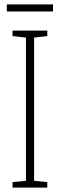

<svg xmlns="http://www.w3.org/2000/svg" viewBox="-20 -853 272 873"><path d="M195 0H37V-25L98 -31V-682L37 -689V-714H195V-689L135 -682V-31L195 -25ZM221 -833V-801H11V-833Z"/></svg>

Font: Noto Sans Gujarati UI ExtraCondensed ExtraLight
Style: Regular
Weight: 200
Width: 2
Designer: Jelle Bosma - Monotype Design Team, Universal Thirst
Foundry: Monotype Imaging Inc.
Version: Version 2.106; ttfautohint (v1.8.4.7-5d5b)